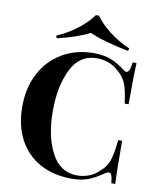

<svg xmlns="http://www.w3.org/2000/svg" viewBox="-101 -1017 906 1108"><g transform="rotate(10 352.5 -463.0)"><path d="M581 -657Q592 -648 600 -648Q620 -648 626 -708H649Q645 -640 645 -466H622Q613 -540 598 -579Q583 -618 547 -647Q522 -671 489 -683.5Q456 -696 420 -696Q319 -696 270 -597.5Q221 -499 221 -352Q221 -206 272 -108Q323 -10 424 -10Q458 -10 491.5 -22.5Q525 -35 548 -59Q585 -87 599.5 -129Q614 -171 622 -252H645Q645 -71 649 0H626Q623 -32 617.5 -45.5Q612 -59 602 -59Q594 -59 581 -51Q536 -19 495 -2.5Q454 14 396 14Q290 14 210.5 -29Q131 -72 87 -153.5Q43 -235 43 -348Q43 -458 88 -543Q133 -628 213.5 -675Q294 -722 397 -722Q457 -722 499 -705Q541 -688 581 -657ZM593 -784 588 -769Q523 -781 459.5 -799Q396 -817 359 -834Q328 -817 275.5 -799Q223 -781 170 -769L165 -784Q229 -811 283.5 -853Q338 -895 370 -940H388Q420 -895 474.5 -853Q529 -811 593 -784Z"/></g></svg>

Font: Playfair Display SC
Style: Bold
Weight: 700
Designer: Claus Eggers Sørensen
Foundry: Claus Eggers Sørensen
Version: Version 1.200; ttfautohint (v1.6)